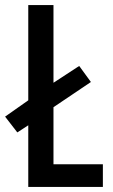

<svg xmlns="http://www.w3.org/2000/svg" viewBox="-31 -734 443 754"><path d="M80 0H373V-89H179V-313L326 -412L280 -475L179 -409V-714H80V-340L-11 -276L37 -214L80 -242Z"/></svg>

Font: Noto Sans Arabic ExtCond Med
Style: Regular
Weight: 500
Width: 2
Designer: Monotype Design Team, Nadine Chahine, Nizar Qandah and Khaled Hosny
Foundry: Monotype Imaging Inc.
Version: Version 2.012